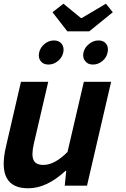

<svg xmlns="http://www.w3.org/2000/svg" viewBox="-21 -1001 678 1035"><path d="M11 -210 92 -560H239L162 -229Q147 -165 160 -138Q172 -112 213 -112Q274 -112 343 -182L431 -560H578L448 0H328L336 -80H332Q231 14 131 14Q-41 14 11 -210ZM415 -904H420L550 -981L587 -935L460 -832H342L262 -935L321 -981ZM198 -672Q184 -690 190 -718Q196 -745 219 -764Q242 -783 270 -783Q298 -783 312 -764Q326 -745 320 -718Q314 -690 291 -672Q268 -653 240 -653Q212 -653 198 -672ZM438 -672Q423 -690 429 -718Q435 -745 459 -764Q482 -783 510 -783Q538 -783 552 -764Q565 -745 559 -718Q553 -690 531 -672Q508 -653 480 -653Q452 -653 438 -672Z"/></svg>

Font: KaiGen Gothic CN Bold
Style: Bold
Weight: 700
Designer: Ryoko NISHIZUKA  (kana & ideographs); Paul D. Hunt (Latin, Greek & Cyrillic); Wenlong ZHANG  (bopomofo); Sandoll Communi
Foundry: Adobe Systems Incorporated
Version: Version 1.002.20150501